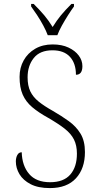

<svg xmlns="http://www.w3.org/2000/svg" viewBox="-20 -951 502 981"><path d="M235 10Q175 10 136.5 -10Q98 -30 79.5 -61Q61 -92 61 -126Q61 -145 68.5 -159Q76 -173 91 -173Q93 -104 129 -62Q165 -20 236 -20Q305 -20 339 -59Q373 -98 373 -166Q373 -208 358 -238Q343 -268 310.5 -293.5Q278 -319 226 -349Q177 -376 144.5 -403.5Q112 -431 96 -467.5Q80 -504 80 -558Q80 -605 101 -642.5Q122 -680 160 -702Q198 -724 249 -724Q296 -724 330 -708Q364 -692 382.5 -667Q401 -642 401 -613Q401 -569 368 -569Q368 -627 337.5 -660.5Q307 -694 248 -694Q184 -694 152.5 -654.5Q121 -615 121 -556Q121 -513 135 -484Q149 -455 177.5 -432Q206 -409 249 -385Q294 -359 331.5 -332Q369 -305 391.5 -268Q414 -231 414 -174Q414 -90 368 -40Q322 10 235 10ZM224 -771Q216 -793 201.5 -820Q187 -847 170 -873Q153 -899 139 -918V-931H152Q184 -899 206 -873Q228 -847 249 -813Q270 -847 291.5 -873Q313 -899 345 -931H358V-918Q344 -899 327.5 -873Q311 -847 296 -820Q281 -793 273 -771Z"/></svg>

Font: Noto Serif SemiCondensed ExtraLight
Style: Regular
Weight: 200
Width: 4
Designer: Monotype Design Team
Foundry: Monotype Imaging Inc.
Version: Version 2.014